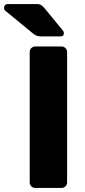

<svg xmlns="http://www.w3.org/2000/svg" viewBox="-77 -930 422 950"><path d="M70 -27V-673Q70 -684 78 -692Q86 -700 97 -700H228Q239 -700 247 -692Q255 -684 255 -673V-27Q255 -16 247 -8Q239 0 228 0H97Q86 0 78 -8Q70 -16 70 -27ZM239 -766Q239 -750 223 -750H125Q111 -750 102.5 -754Q94 -758 83 -767L-52 -878Q-57 -883 -57 -890Q-57 -899 -52 -904.5Q-47 -910 -38 -910H105Q117 -910 124 -906.5Q131 -903 142 -891L234 -779Q239 -774 239 -766Z"/></svg>

Font: Rubik
Style: Regular
Weight: 700
Designer: Hubert & Fischer
Foundry: Hubert & Fischer
Version: Version 1.100